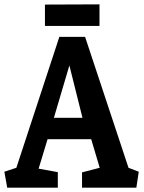

<svg xmlns="http://www.w3.org/2000/svg" viewBox="-25 -860 658 880"><path d="M8 0 -5 -73 50 -91 247 -691H365L564 -91L611 -73L600 0H351V-70L432 -91L393 -222H193L152 -87L240 -71V0ZM222 -320H353L293 -560ZM181 -741V-839L431 -840V-741Z"/></svg>

Font: Kreon Light SemiBold
Style: Regular
Weight: 600
Version: Version 2.002